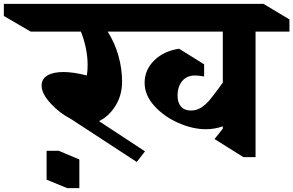

<svg xmlns="http://www.w3.org/2000/svg" viewBox="-150 -806 1523 997"><path d="M1353 -642H1177V10H1114L964 -84L1007 -138V-150Q965 -135 919 -135Q850 -135 775.5 -168Q701 -201 651 -256.5Q601 -312 601 -376Q601 -443 650.5 -492Q700 -541 780 -553L910 -472V-409Q882 -414 863 -414Q820 -414 796 -385Q772 -356 772 -309Q772 -273 790 -252.5Q808 -232 841 -232Q870 -232 894 -247Q918 -262 938 -286Q958 -310 991 -355Q996 -363 1000 -368Q1004 -373 1007 -377V-642H409Q445 -586 464.5 -518Q484 -450 484 -382Q484 -312 449.5 -256.5Q415 -201 364 -177L603 -20L560 35L217 -189Q157 -220 111.5 -270.5Q66 -321 66 -361Q66 -396 96 -414Q126 -432 179 -432Q232 -432 301 -414Q305 -437 305 -469Q305 -512 295.5 -557.5Q286 -603 270 -642H9L-130 -723V-786H1218L1353 -705ZM262 171H199L92 127V-23H155L262 22Z"/></svg>

Font: InknutAntiqua
Style: Bold
Weight: 700
Designer: Claus Eggers Srensen
Foundry: Claus Eggers Srensen
Version: Version 1.000; ttfautohint (v1.2) -l 7 -r 28 -G 50 -x 13 -D 